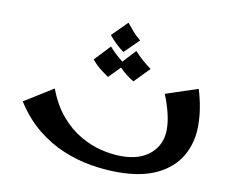

<svg xmlns="http://www.w3.org/2000/svg" viewBox="-72 -721 987 819"><g transform="rotate(10 421.5 -311.0)"><path d="M486 7Q430 7 369.5 -3Q309 -13 248.5 -38Q188 -63 133.5 -107Q79 -151 35 -220L160 -298Q186 -229 225 -183.5Q264 -138 310 -111.5Q356 -85 402 -74Q448 -63 489 -63Q570 -63 615.5 -103.5Q661 -144 661 -209Q661 -241 651.5 -279.5Q642 -318 626 -357L765 -403Q777 -364 783.5 -325.5Q790 -287 790 -247Q790 -174 757 -116.5Q724 -59 656.5 -26Q589 7 486 7ZM421 -502Q402 -516 386.5 -531Q371 -546 356 -564L421 -629Q436 -610 449.5 -594.5Q463 -579 483 -563ZM375 -386Q355 -399 335.5 -415Q316 -431 302 -449L365 -516Q379 -500 393 -487Q407 -474 424 -461L475 -516Q492 -497 509.5 -481.5Q527 -466 548 -451L485 -386Q468 -396 452 -408.5Q436 -421 423 -435Z"/></g></svg>

Font: Marhey
Style: Regular
Weight: 400
Designer: Nur Syamsi & Bustanul Arifin
Foundry: Namelatype
Version: Version 1.000; ttfautohint (v1.8.4.7-5d5b)